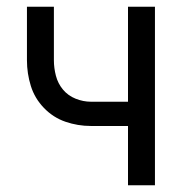

<svg xmlns="http://www.w3.org/2000/svg" viewBox="-20 -550 540 570"><path d="M360 0V-176H250Q211 -176 174.5 -188.5Q138 -201 110.5 -229.5Q83 -258 71.5 -295Q60 -332 60 -371V-530H140V-371Q140 -348 146 -325Q152 -302 167 -284Q182 -266 204.5 -257Q227 -248 250 -248H360V-530H440V0Z"/></svg>

Font: Iosevka SS01
Style: Regular
Weight: 400
Monospace: yes
Designer: Belleve Invis
Foundry: Belleve Invis
Version: 2.3.3; ttfautohint (v1.8.3)